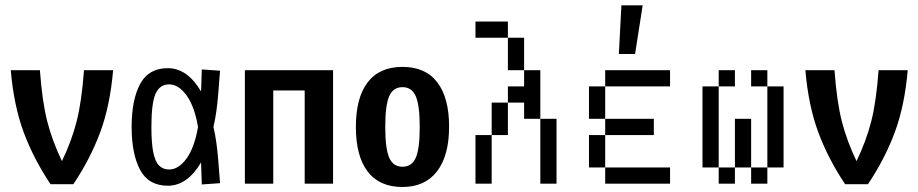

<svg xmlns="http://www.w3.org/2000/svg" viewBox="-20 -708 3540 740"><path d="M174.8 2Q109.4 -95.7 71.3 -198.2Q33.2 -300.8 21.5 -437.5H133.8Q142.6 -316.4 162.1 -240.2Q181.6 -164.1 218.8 -86.9Q255.9 -164.1 275.4 -240.2Q294.9 -316.4 303.7 -437.5H416Q404.3 -300.8 366.2 -198.2Q328.1 -95.7 262.7 2Z M627 7.8Q552.7 7.8 520 -53.2Q487.3 -114.3 487.3 -218.8Q487.3 -323.2 520 -384.3Q552.7 -445.3 627 -445.3Q664.1 -445.3 696.3 -422.9Q728.5 -400.4 754.9 -355.5L757.8 -440.4L828.1 -435.5L821.3 -348.6Q815.4 -272.5 802.7 -218.8Q815.4 -165 821.3 -88.9L828.1 -2L757.8 2.9L754.9 -82Q728.5 -37.1 696.3 -14.6Q664.1 7.8 627 7.8ZM631.8 -54.7Q668 -54.7 698.7 -96.7Q729.5 -138.7 743.2 -218.8Q729.5 -298.8 698.7 -340.8Q668 -382.8 631.8 -382.8Q595.7 -382.8 579.6 -346.7Q563.5 -310.5 563.5 -218.8Q563.5 -156.2 570.8 -120.6Q578.1 -85 593.3 -69.8Q608.4 -54.7 631.8 -54.7Z M1154.3 0V-359.4H1033.2V0H923.8V-437.5H1263.7V0Z M1531.2 12.7Q1442.4 12.7 1397 -46.9Q1351.6 -106.4 1351.6 -218.8Q1351.6 -331.1 1397 -390.6Q1442.4 -450.2 1531.2 -450.2Q1620.1 -450.2 1665.5 -390.6Q1710.9 -331.1 1710.9 -219.7Q1710.9 -108.4 1664.6 -47.9Q1618.2 12.7 1531.2 12.7ZM1531.2 -65.4Q1567.4 -65.4 1582.5 -100.1Q1597.7 -134.8 1597.7 -218.3Q1597.7 -301.8 1582.5 -336.9Q1567.4 -372.1 1531.2 -372.1Q1495.1 -372.1 1480 -336.9Q1464.8 -301.8 1464.8 -218.8Q1464.8 -135.7 1480 -100.6Q1495.1 -65.4 1531.2 -65.4Z M1875 -62.5V0H1812.5V-62.5ZM1875 -125V-62.5H1812.5V-125ZM1875 -187.5V-125H1812.5V-187.5ZM1937.5 -312.5V-250H1875V-312.5ZM2125 -125V-62.5H2062.5V-125ZM2125 -187.5V-125H2062.5V-187.5ZM2125 -250V-187.5H2062.5V-250ZM2062.5 -312.5V-250H2000V-312.5ZM2062.5 -375V-312.5H2000V-375ZM1875 -625V-562.5H1812.5V-625ZM2062.5 -437.5V-375H2000V-437.5ZM2000 -562.5V-500H1937.5V-562.5ZM1937.5 -625V-562.5H1875V-625ZM2000 -500V-437.5H1937.5V-500ZM2000 -375V-312.5H1937.5V-375ZM1937.5 -250V-187.5H1875V-250ZM2125 -62.5V0H2062.5V-62.5Z M2500 -62.5V0H2437.5V-62.5ZM2437.5 -62.5V0H2375V-62.5ZM2375 -62.5V0H2312.5V-62.5ZM2312.5 -125V-62.5H2250V-125ZM2312.5 -187.5V-125H2250V-187.5ZM2312.5 -312.5V-250H2250V-312.5ZM2312.5 -375V-312.5H2250V-375ZM2375 -437.5V-375H2312.5V-437.5ZM2437.5 -437.5V-375H2375V-437.5ZM2500 -437.5V-375H2437.5V-437.5ZM2375 -250V-187.5H2312.5V-250ZM2437.5 -250V-187.5H2375V-250ZM2500 -250V-187.5H2437.5V-250ZM2562.5 -437.5V-375H2500V-437.5ZM2562.5 -62.5V0H2500V-62.5ZM2457 -687.5 2427.7 -500H2365.2L2375 -687.5Z M2750 -125V-62.5H2687.5V-125ZM2750 -187.5V-125H2687.5V-187.5ZM2750 -250V-187.5H2687.5V-250ZM2750 -312.5V-250H2687.5V-312.5ZM2812.5 -62.5V0H2750V-62.5ZM2875 -125V-62.5H2812.5V-125ZM2875 -187.5V-125H2812.5V-187.5ZM2875 -250V-187.5H2812.5V-250ZM3000 -312.5V-250H2937.5V-312.5ZM3000 -250V-187.5H2937.5V-250ZM3000 -187.5V-125H2937.5V-187.5ZM2937.5 -62.5V0H2875V-62.5ZM3000 -125V-62.5H2937.5V-125ZM2937.5 -437.5V-375H2875V-437.5ZM2812.5 -437.5V-375H2750V-437.5ZM3000 -375V-312.5H2937.5V-375ZM2750 -375V-312.5H2687.5V-375Z M3237.3 2Q3171.9 -95.7 3133.8 -198.2Q3095.7 -300.8 3084 -437.5H3196.3Q3205.1 -316.4 3224.6 -240.2Q3244.1 -164.1 3281.2 -86.9Q3318.4 -164.1 3337.9 -240.2Q3357.4 -316.4 3366.2 -437.5H3478.5Q3466.8 -300.8 3428.7 -198.2Q3390.6 -95.7 3325.2 2Z"/></svg>

Font: Sudo Variable
Style: Regular
Weight: 400
Monospace: yes
Designer: Jens Kutilek
Foundry: Jens Kutilek
Version: Version 0.040